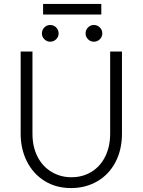

<svg xmlns="http://www.w3.org/2000/svg" viewBox="-20 -946 725 976"><path d="M85 -267V-684H145V-267Q145 -200 170.5 -150Q196 -100 241.5 -72.5Q287 -45 343 -45Q400 -45 445 -72.5Q490 -100 515 -150.5Q540 -201 540 -267V-684H600V-267Q600 -184 566.5 -121Q533 -58 474 -24Q415 10 341 10Q265 10 207 -26Q149 -62 117 -125Q85 -188 85 -267ZM193 -776Q193 -794 205.5 -806.5Q218 -819 235 -819Q253 -819 265.5 -806.5Q278 -794 278 -776Q278 -759 265.5 -746.5Q253 -734 235 -734Q218 -734 205.5 -746.5Q193 -759 193 -776ZM415 -776Q415 -794 427.5 -806.5Q440 -819 457 -819Q475 -819 487.5 -806.5Q500 -794 500 -776Q500 -759 487.5 -746.5Q475 -734 457 -734Q440 -734 427.5 -746.5Q415 -759 415 -776ZM199 -926H495V-872H199Z"/></svg>

Font: Bellota Text
Style: Regular
Weight: 400
Designer: Kemie Guaida
Foundry: Kemie Guaida
Version: Version 4.001